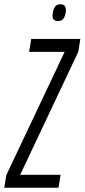

<svg xmlns="http://www.w3.org/2000/svg" viewBox="-52 -883 398 903"><path d="M-32 0 -22 -60 252 -639H85L95 -700H326L316 -639L43 -61H233L223 0ZM220 -784Q195 -784 195 -809Q195 -827 203 -845Q211 -863 232 -863Q258 -863 258 -836Q258 -818 250 -801Q242 -784 220 -784Z"/></svg>

Font: Georama ExtraCondensed
Style: Italic
Weight: 400
Width: 2
Italic angle: -9°
Designer: Jean-Baptiste Levee
Foundry: Production Type
Version: Version 1.000